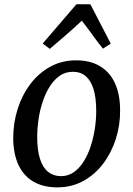

<svg xmlns="http://www.w3.org/2000/svg" viewBox="-20 -840 606 872"><path d="M325.5 -566Q390 -566 434.5 -539.2Q479 -512.5 502.2 -461.8Q525.5 -411 525.5 -338.5Q526 -271 505.8 -208.2Q485.5 -145.5 448 -96Q410.5 -46.5 357.8 -17.8Q305 11 240 11Q177 11 132 -15Q87 -41 63.8 -91.2Q40.5 -141.5 40 -212.5Q40 -281 60 -344.5Q80 -408 117.5 -457.8Q155 -507.5 207.8 -536.8Q260.5 -566 325.5 -566ZM310.5 -514Q277.5 -514 251.5 -496Q225.5 -478 206 -447.2Q186.5 -416.5 173.8 -378Q161 -339.5 155 -298Q149 -256.5 149 -218Q149 -157.5 161.8 -118Q174.5 -78.5 198.8 -59.2Q223 -40 257 -40Q289.5 -40 315.2 -58Q341 -76 360.2 -106.8Q379.5 -137.5 392 -176Q404.5 -214.5 410.8 -255.8Q417 -297 417 -335.5Q417 -396 404.8 -435.2Q392.5 -474.5 369.2 -494.2Q346 -514 310.5 -514ZM206 -618 174 -642.5 327 -820.5H390.5L483 -642L447.5 -619Q422.5 -650 399.8 -681.8Q377 -713.5 351.5 -746Q317 -713.5 280.2 -681.5Q243.5 -649.5 206 -618Z"/></svg>

Font: Merriweather 24pt
Style: Italic
Weight: 400
Italic angle: -7.8°
Designer: Eben Sorkin
Foundry: Eben Sorkin
Version: Version 2.101